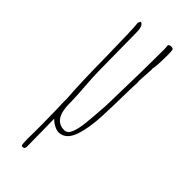

<svg xmlns="http://www.w3.org/2000/svg" viewBox="-279 -717 948 948"><g transform="rotate(45 195.5 -243.0)"><path d="M296.4 -535.2Q297.4 -532.2 297.4 -528.8Q297.4 -519 294.9 -488.8Q292.5 -458.5 292.5 -449.2Q292.5 -443.8 293 -439.5Q293.5 -435.1 293.5 -429.2Q292 -410.6 291 -360.8Q289.6 -262.7 286.6 -195.8Q283.2 -109.4 262.7 -48.8Q252.4 -18.1 234.1 -1.5Q215.8 15.1 191.4 15.1Q176.3 14.6 158.4 5.1Q140.6 -4.4 128.4 -17.6Q128.4 14.6 129.9 78.1L130.9 173.8Q130.9 183.6 127.4 187.7Q124 191.9 114.7 191.9Q108.9 191.9 107.4 182.1Q105.5 173.8 105.5 141.1L106 98.6V40Q106 8.3 104.5 -52.7Q102.5 -106.9 102.5 -139.6Q95.2 -229.5 93.3 -414.6Q90.3 -608.9 85.4 -644L91.8 -658.2Q114.7 -655.3 114.7 -603L117.7 -337.9Q117.7 -306.2 123 -236.3Q127.4 -178.7 128.4 -140.1V-126Q128.4 -12.2 203.6 -12.2Q225.1 -12.2 236.6 -39.3Q248 -66.4 252.9 -109.9Q257.8 -153.3 263.7 -242.2Q270.5 -486.8 270.5 -648.9L269.5 -658.2L268.6 -667Q268.6 -678.2 285.6 -678.2Q297.4 -678.2 300.3 -671.9Q302.7 -664.6 302.7 -637.2Q302.7 -559.1 296.4 -535.2Z"/></g></svg>

Font: Amatica SC
Style: Regular
Weight: 400
Designer: Vernon Adams, Ben Nathan
Foundry: newtypography
Version: Version 2.001